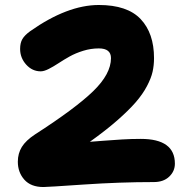

<svg xmlns="http://www.w3.org/2000/svg" viewBox="-20 -733 740 773"><path d="M154.8 20Q104.5 20 78.1 -9.5Q51.8 -39.1 51.8 -82Q51.8 -115.2 67.9 -141.4Q84 -167.5 121.1 -191.9Q284.2 -296.9 355.5 -366.2Q426.8 -435.5 426.8 -499Q426.8 -538.1 377.9 -538.1Q346.2 -538.1 315.2 -528.6Q284.2 -519 260.3 -505.6Q236.3 -492.2 215.6 -478.5Q194.8 -464.8 176 -455.3Q157.2 -445.8 144 -445.8Q109.9 -445.8 85.4 -472.9Q61 -500 61 -536.1Q61 -560.1 70.1 -575.7Q79.1 -591.3 102.1 -607.9Q251.5 -712.9 377.9 -712.9Q492.7 -712.9 546.4 -656Q600.1 -599.1 600.1 -499Q600.1 -469.7 594.2 -443.8Q588.4 -418 571.5 -386Q554.7 -354 526.4 -321.3Q498 -288.6 451.7 -248Q405.3 -207.5 341.8 -162.1Q357.4 -163.1 395.8 -166.3Q434.1 -169.4 471.9 -171.6Q509.8 -173.8 546.9 -173.8Q684.1 -173.8 684.1 -74.2Q684.1 -43.5 661.1 -21.7Q638.2 0 599.1 0Q462.4 0 316.4 10Q170.4 20 154.8 20Z"/></svg>

Font: Shantell Sans Normal
Style: Regular
Weight: 800
Designer: Stephen Nixon, Anya Danilova, Shantell Martin
Foundry: Arrow Type
Version: Version 1.006;[559af2be0]